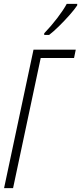

<svg xmlns="http://www.w3.org/2000/svg" viewBox="-20 -970 418 990"><path d="M1 0 152.8 -713.9H370.6L361.8 -670.9H189.9L47.4 0ZM208 -790V-798.3Q244.1 -835.9 275.6 -877.2Q307.1 -918.5 324.2 -950.2H378.4L377.9 -941.9Q364.3 -921.4 338.4 -892.1Q312.5 -862.8 283.9 -834.7Q255.4 -806.6 233.4 -790Z"/></svg>

Font: Open Sans Condensed Light
Style: Italic
Weight: 300
Width: 3
Italic angle: -12°
Designer: Monotype Design Team
Foundry: Monotype Imaging Inc.
Version: Version 3.000; ttfautohint (v1.8.4)